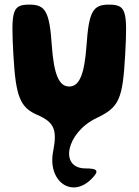

<svg xmlns="http://www.w3.org/2000/svg" viewBox="-20 -570 600 830"><path d="M38 -331C48 -152 67 -105 142 -73C214 -42 228 -9 210 83C184 212 289 290 375 204C410 169 404 158 350 158C234 158 267 3 396 -59C495 -106 510 -139 521 -331C532 -527 525 -550 450 -550C381 -550 364 -519 354 -373C345 -248 323 -196 279 -196C235 -196 213 -248 204 -373C194 -519 177 -550 108 -550C33 -550 27 -527 38 -331Z"/></svg>

Font: Hussar Skorodowane
Style: Bold
Weight: 700
Foundry: Cannot Into Space Fonts
Version: Version 0.892